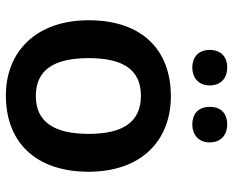

<svg xmlns="http://www.w3.org/2000/svg" viewBox="-90 -694 794 654"><g transform="rotate(90 307.0 -367.0)"><path d="M150 -684C150 -644 177 -625 210 -625C242 -625 271 -644 271 -684C271 -726 242 -744 210 -744C177 -744 150 -726 150 -684ZM344 -684C344 -644 370 -625 404 -625C436 -625 465 -644 465 -684C465 -726 436 -744 404 -744C370 -744 344 -726 344 -684ZM565 -272C565 -452 458 -552 308 -552C148 -552 49 -452 49 -272C49 -92 157 10 305 10C465 10 565 -92 565 -272ZM178 -272C178 -387 216 -450 306 -450C397 -450 436 -387 436 -272C436 -157 397 -92 307 -92C216 -92 178 -157 178 -272Z"/></g></svg>

Font: Noto Sans Myanmar SemiBold
Style: Regular
Weight: 600
Designer: Monotype Design Team
Foundry: Monotype Imaging Inc.
Version: Version 2.107